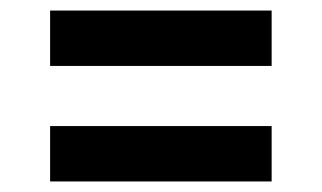

<svg xmlns="http://www.w3.org/2000/svg" viewBox="-20 -472 611 364"><path d="M75 -347V-452H495V-347ZM75 -128V-233H495V-128Z"/></svg>

Font: AWOL-DM SemiBold
Style: Regular
Weight: 600
Designer: Colophon Foundry, Jonny Pinhorn, Mikhail Sharanda
Foundry: Colophon Foundry
Version: Version 1.000;Glyphs 3.2.3 (3260)